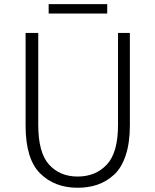

<svg xmlns="http://www.w3.org/2000/svg" viewBox="-20 -886 744 919"><path d="M351.6 12.7Q241.2 12.7 171.9 -56.2Q102.5 -125 102.5 -285.2V-728.5H163.1V-288.1Q163.1 -155.3 214.8 -98.1Q266.6 -41 351.6 -41Q437.5 -41 491.2 -98.1Q544.9 -155.3 544.9 -288.1V-728.5H601.6V-285.2Q601.6 -202.1 581.5 -142.1Q561.5 -82 525.4 -49.3Q489.3 -16.6 446.3 -2Q403.3 12.7 351.6 12.7ZM212.9 -821.3V-866.2H493.2V-821.3Z"/></svg>

Font: Gen Shin Gothic Light
Style: Regular
Weight: 200
Designer: [Source Han Sans]
Ryoko NISHIZUKA  (kana & ideographs); Paul D. Hunt (Latin, Greek & Cyrillic); Wenlong ZHANG  (bopomofo
Version: Version 1.002.20150607